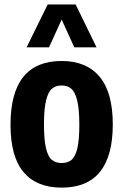

<svg xmlns="http://www.w3.org/2000/svg" viewBox="-20 -828 551 858"><path d="M27 -270.5Q27 -555.5 255.5 -555.5Q366 -555.5 425 -485.2Q484 -415 484 -272Q484 10.5 255.5 10.5Q144.5 10.5 85.8 -58.2Q27 -127 27 -270.5ZM334.5 -270Q334.5 -339.5 325.2 -378Q316 -416.5 299 -431.2Q282 -446 255.5 -446Q229 -446 212 -431.5Q195 -417 185.8 -379Q176.5 -341 176.5 -272.5Q176.5 -203.5 185.5 -165.8Q194.5 -128 211.5 -113.8Q228.5 -99.5 255.5 -99.5Q282.5 -99.5 299.5 -113.5Q316.5 -127.5 325.5 -164.8Q334.5 -202 334.5 -270ZM411.5 -616.5H312L255.5 -740.5L199 -616.5H99L193 -808H318Z"/></svg>

Font: Encode Sans Condensed
Style: Bold
Weight: 700
Width: 3
Designer: Multiple Designers
Foundry: Impallari Type
Version: Version 2.000